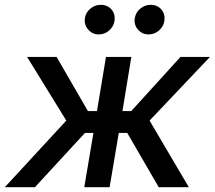

<svg xmlns="http://www.w3.org/2000/svg" viewBox="-29 -784 899 804"><path d="M-8.9 0 248.6 -279.1 84.5 -545.5H208.1L339.1 -318.9H377.1L414.8 -545.5H521L483.7 -318.9H520.6L726.6 -545.5H850.1L597.3 -279.1L761.7 0H635.7L503.9 -227.3H468.4L430 0H323.9L362.2 -227.3H326.7L117.2 0ZM593 -639.9Q566.1 -639.9 548.5 -660.3Q530.9 -680.8 535.5 -708.8Q539.8 -733 559.1 -748.4Q578.5 -763.8 600.9 -763.8Q630.3 -763.8 647 -744Q663.7 -724.1 659.1 -695.3Q655.5 -672.9 636.9 -656.4Q618.3 -639.9 593 -639.9ZM384.2 -639.9Q357.2 -639.9 339.7 -660.9Q322.1 -681.8 326.7 -708.8Q330.6 -733 350.1 -748.4Q369.7 -763.8 392 -763.8Q421.5 -763.8 438.2 -744Q454.9 -724.1 450.3 -695.3Q446.7 -672.9 428.1 -656.4Q409.4 -639.9 384.2 -639.9Z"/></svg>

Font: Inter UI Medium
Style: Italic
Weight: 500
Italic angle: 9.39999°
Designer: Rasmus Andersson
Foundry: rsms
Version: 3.2;8d6f07862